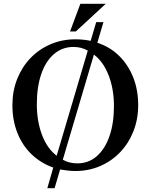

<svg xmlns="http://www.w3.org/2000/svg" viewBox="-20 -886 789 1006"><path d="M228 100 259 -8Q194 -31 145.5 -77.5Q97 -124 71 -190Q45 -256 45 -335Q45 -409 70 -472Q95 -535 139.5 -581.5Q184 -628 244.5 -654Q305 -680 375 -680Q396 -680 416 -678Q436 -676 455 -672L484 -770H522L490 -662Q557 -640 604.5 -593Q652 -546 678 -480.5Q704 -415 704 -335Q704 -261 679 -198Q654 -135 609.5 -88.5Q565 -42 505 -16Q445 10 375 10Q354 10 334 7.5Q314 5 295 2L266 100ZM277 -70 440 -621Q406 -640 365 -640Q306 -640 262.5 -602.5Q219 -565 196 -497.5Q173 -430 173 -340Q173 -251 200 -179.5Q227 -108 277 -70ZM385 -30Q444 -30 487 -67.5Q530 -105 553.5 -172.5Q577 -240 577 -330Q577 -419 549.5 -490.5Q522 -562 472 -600L309 -49Q343 -30 385 -30ZM534 -866 377 -721H347L401 -866Z"/></svg>

Font: Brygada 1918 SemiBold
Style: Regular
Weight: 600
Designer: Mateusz Machalski | Borys Kosmynka | Przemek Hoffer
Foundry: NIEPODLEGLA 2018
Version: Version 3.006